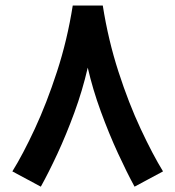

<svg xmlns="http://www.w3.org/2000/svg" viewBox="-20 -661 644 705"><path d="M247.1 -640.6H357.4Q377.4 -513.7 415 -397.7Q452.6 -281.7 496.6 -187.7Q540.5 -93.8 578.6 -31.7L474.1 24.4Q446.3 -26.4 413.1 -98.4Q379.9 -170.4 350.1 -252Q320.3 -333.5 302.2 -412.6Q282.7 -328.1 252.9 -247.1Q223.1 -166 190.7 -96.2Q158.2 -26.4 129.9 24.4L25.4 -31.7Q64 -93.8 107.7 -187.7Q151.4 -281.7 189.2 -397.7Q227.1 -513.7 247.1 -640.6Z"/></svg>

Font: Vazirmatn UI NL SemiBold
Style: Regular
Weight: 600
Designer: Saber Rastikerdar
Foundry: Saber Rastikerdar
Version: Version 33.003